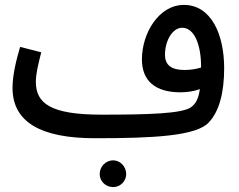

<svg xmlns="http://www.w3.org/2000/svg" viewBox="-20 -542 974 782"><path d="M367 21C606 21 781 12 831 -44C873 -89 893 -165 893 -264C893 -404 839 -522 729 -522C627 -522 558 -407 558 -300C558 -213 612 -166 715 -166C741 -166 769 -170 794 -179C789 -142 778 -120 759 -106C724 -79 584 -75 393 -75C186 -75 126 -121 126 -209C126 -245 140 -297 148 -329L62 -351C47 -301 31 -237 31 -184C31 -43 149 21 367 21ZM652 -319C652 -377 683 -429 722 -429C772 -429 799 -359 799 -270V-267C778 -260 753 -257 731 -257C678 -257 652 -277 652 -319ZM441 220C470 220 494 196 494 167C494 137 470 111 441 111C410 111 386 137 386 167C386 196 410 220 441 220Z"/></svg>

Font: Noto Sans Arabic UI SmCn Md
Style: Regular
Weight: 500
Width: 4
Designer: Monotype Design Team, Nadine Chahine and Nizar Qandah
Foundry: Monotype Imaging Inc.
Version: Version 2.010